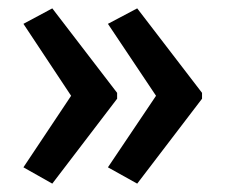

<svg xmlns="http://www.w3.org/2000/svg" viewBox="-20 -496 537 459"><path d="M463 -260 308 -57 238 -96 353 -267 238 -439 308 -476 463 -274ZM260 -260 105 -57 36 -96 150 -267 36 -439 105 -476 260 -274Z"/></svg>

Font: Noto Sans Lao UI Cond Med
Style: Regular
Weight: 500
Width: 3
Designer: Monotype Design Team
Foundry: Monotype Imaging Inc.
Version: Version 2.000; ttfautohint (v1.8.4.7-5d5b)